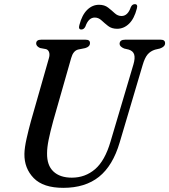

<svg xmlns="http://www.w3.org/2000/svg" viewBox="-20 -891 814 924"><path d="M512 -210 622 -580.5Q631 -611 625.8 -628.5Q620.5 -646 599 -652.5L577.5 -657.5Q555.5 -667 555.5 -680Q556 -700 582 -700H753.5Q774.5 -700 774.5 -683Q774.5 -666 749.5 -657.5L726 -652Q704 -645 690.2 -628.8Q676.5 -612.5 666.5 -578L556 -205.5Q523 -93.5 456.5 -40.2Q390 13 284.5 13Q188 13 142.2 -34Q96.5 -81 97.5 -150.5Q98 -180 108 -224.5Q118 -269 129 -308.5L215.5 -611.5Q220 -627 216.5 -638.8Q213 -650.5 202 -654.5L172.5 -660Q154 -668.5 154 -682Q154.5 -700 178 -700H391.5Q413.5 -700 413 -683.5Q413 -666 390 -659.5L355.5 -652.5Q332 -646 322.5 -611.5L236 -308.5Q221.5 -255.5 214 -218.2Q206.5 -181 206.5 -153.5Q205.5 -95.5 237 -65.8Q268.5 -36 325.5 -36Q390 -36 437.5 -76.8Q485 -117.5 512 -210ZM543.5 -752.5Q517.5 -752.5 500.2 -766Q483 -779.5 468.5 -793Q454 -806.5 436 -806.5Q406 -806.5 391 -763.5Q384 -749 371.5 -749Q356 -749 362 -770.5Q374.5 -819 399.5 -843.5Q424.5 -868 456.5 -868Q483 -868 500.2 -854.5Q517.5 -841 532 -827.5Q546.5 -814 565 -814Q595 -814 609.5 -856.5Q616 -871 629 -871Q644.5 -871 638.5 -849.5Q626 -801 601 -776.8Q576 -752.5 543.5 -752.5Z"/></svg>

Font: Fraunces 72pt Soft
Style: Italic
Weight: 400
Italic angle: -16°
Version: Version 1.000;[b76b70a41]